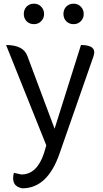

<svg xmlns="http://www.w3.org/2000/svg" viewBox="-20 -787 561 1041"><path d="M101 234Q37 223 55 150L96 159Q181 159 219 42L231 1L13 -543Q108 -543 129 -482L276 -89L419 -543Q508 -543 487 -482L303 45Q238 234 101 234ZM124 -672Q109 -688 109 -711Q109 -735 124 -751Q140 -767 164 -767Q188 -767 203 -751Q219 -735 219 -711Q219 -688 203 -672Q188 -656 164 -656Q140 -656 124 -672ZM339 -672Q324 -688 324 -711Q324 -735 339 -751Q355 -767 379 -767Q403 -767 418 -751Q434 -735 434 -711Q434 -688 418 -672Q403 -656 379 -656Q355 -656 339 -672Z"/></svg>

Font: Swei Toothpaste CJK TC
Style: Regular
Weight: 400
Version: Version 1.0